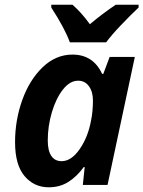

<svg xmlns="http://www.w3.org/2000/svg" viewBox="-20 -786 609 816"><path d="M44 -182Q44 -275 74.5 -360.5Q105 -446 161 -500Q217 -554 288 -554Q376 -554 414 -472H419L446 -544H553L437 0H332L340 -76H336Q306 -35 270 -12.5Q234 10 187 10Q125 10 84.5 -37.5Q44 -85 44 -182ZM367 -274Q375 -313 375 -359Q375 -396 358 -419.5Q341 -443 312 -443Q277 -443 247.5 -405.5Q218 -368 200.5 -309Q183 -250 183 -189Q183 -146 198 -123.5Q213 -101 242 -101Q283 -101 318.5 -152Q354 -203 367 -274ZM198 -754V-766H288Q326 -733 362 -683Q414 -727 472 -766H569V-754Q534 -721 493.5 -678.5Q453 -636 431 -606H277Q255 -666 198 -754Z"/></svg>

Font: Noto Sans Display
Style: Bold Italic
Weight: 700
Italic angle: -12°
Designer: Monotype Design team
Foundry: Monotype Imaging Inc.
Version: Version 1.000